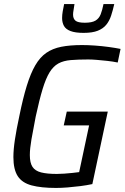

<svg xmlns="http://www.w3.org/2000/svg" viewBox="-20 -918 614 946"><path d="M256 8Q183 8 136 -4.5Q89 -17 67.5 -50Q46 -83 46 -144Q46 -181 53.5 -230.5Q61 -280 75 -345Q93 -434 112 -495.5Q131 -557 154 -596.5Q177 -636 208 -657.5Q239 -679 282 -687.5Q325 -696 384 -696Q414 -696 448.5 -693.5Q483 -691 516 -686.5Q549 -682 574 -677L560 -610Q536 -615 508.5 -618Q481 -621 457 -623Q433 -625 415 -625Q365 -625 329 -622Q293 -619 268 -605.5Q243 -592 224.5 -562Q206 -532 190 -479.5Q174 -427 156 -344Q143 -278 135 -231.5Q127 -185 127 -154Q127 -116 140 -96Q153 -76 182.5 -68.5Q212 -61 260 -61Q277 -61 297 -62.5Q317 -64 337 -66Q357 -68 370 -70L419 -300H294L309 -368H511L435 -11Q407 -5 375.5 -1Q344 3 313 5.5Q282 8 256 8ZM392 -756Q351 -756 327.5 -765Q304 -774 295 -790.5Q286 -807 286 -829Q286 -845 289 -862Q292 -879 296 -898H347Q345 -882 342.5 -869Q340 -856 340 -846Q340 -826 352 -816Q364 -806 398 -806Q433 -806 450.5 -816.5Q468 -827 476 -847.5Q484 -868 490 -898H543Q536 -867 527.5 -841Q519 -815 503.5 -796Q488 -777 461.5 -766.5Q435 -756 392 -756Z"/></svg>

Font: Saira SemiCondensed
Style: Italic
Weight: 400
Width: 4
Italic angle: -12°
Designer: Hector Gatti with collaboration of the Omnibus-Type team
Foundry: Omnibus-Type
Version: Version 1.101